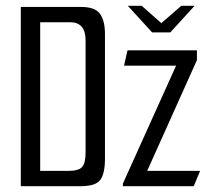

<svg xmlns="http://www.w3.org/2000/svg" viewBox="-20 -644 728 664"><path d="M422 -624H470L538 -564L607 -624H653L569 -532H506ZM52 -620H261Q308 -620 325.5 -596.5Q343 -573 343 -526V-95Q343 -44 327 -22Q311 0 257 0H52ZM216 -53Q252 -53 264 -66.5Q276 -80 276 -117V-504Q276 -536 262.5 -551.5Q249 -567 224 -567H119V-53ZM405 -9 589 -417H409L421 -470H661V-436L489 -53H672L650 0H405Z"/></svg>

Font: Smooch Sans Thin Medium
Style: Regular
Weight: 500
Version: Version 1.010